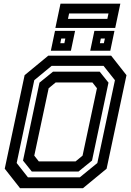

<svg xmlns="http://www.w3.org/2000/svg" viewBox="-20 -994 693 1014"><path d="M86 0 5 -103 110 -597 235 -700H567L648 -597L543 -103L418 0ZM185 -141.5H379L416 -172L492 -528L468 -558.5H274L237 -528L161 -172ZM127.5 -57.5H401.5L494 -133L587 -570.5L527 -646H252.5L161 -570.5L68 -133ZM148 -88 101.5 -146 188.5 -557.5 260 -615.5H506.5L553 -557.5L466 -146L394.5 -88ZM456.5 -726 478.5 -831H584.5L562.5 -726ZM248.5 -726 270.5 -831H376.5L354.5 -726ZM298.5 -766H320L325 -790.5H303.5ZM507.5 -766H528.5L534 -790.5H512.5ZM272.5 -846.5 299.5 -974.5H615.5L588.5 -846.5ZM339 -894.5H547L553 -923H345Z"/></svg>

Font: Tourney SemiBold
Style: Italic
Weight: 600
Italic angle: -12°
Version: Version 1.015